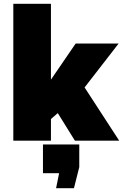

<svg xmlns="http://www.w3.org/2000/svg" viewBox="-20 -740 647 1010"><path d="M248 -720H50V0H248V-114L284 -145L374 0H607L425 -280L604 -511H378L248 -321ZM397 20H206V171H291L275 250H369L397 139Z"/></svg>

Font: Chivo Light
Style: Bold
Weight: 900
Designer: Hector Gatti
Foundry: Omnibus-Type
Version: Version 1.003;PS 001.003;hotconv 1.0.70;makeotf.lib2.5.58329